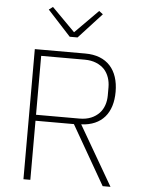

<svg xmlns="http://www.w3.org/2000/svg" viewBox="-61 -978 754 1026"><g transform="rotate(5 316.0 -465.5)"><path d="M141 0H104V-698H375C492 -698 554 -625 554 -508C554 -395 497 -324 386 -319L571 0H529L347 -317H141ZM375 -349C422 -349 456 -365 480 -390C503 -414 514 -449 514 -485V-529C514 -565 503 -600 480 -625C456 -649 422 -665 375 -665H141V-349ZM284 -780 160 -915 181 -931 305 -806 429 -931 450 -915 326 -780Z"/></g></svg>

Font: Plexus Sans ExtraLight
Style: Regular
Weight: 250
Version: Version 2.001;PS 002.001;hotconv 1.0.70;makeotf.lib2.5.58329